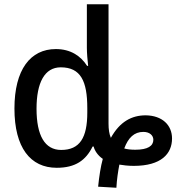

<svg xmlns="http://www.w3.org/2000/svg" viewBox="-20 -780 836 904"><path d="M442 99 528 104C530 65 536 26 542 -5C559 -2 583 1 610 1C739 1 790 -56 790 -128C790 -191 744 -236 666 -237C600 -237 544 -207 502 -131C494 -149 491 -172 491 -198V-760H389V-555C389 -532 392 -495 395 -470H390C360 -517 312 -549 243 -549C123 -549 48 -452 48 -269C48 -85 123 10 247 10C335 10 384 -25 416 -90H421C425 -72 440 -48 464 -32C454 4 447 50 442 99ZM268 -74C191 -74 152 -142 152 -268C152 -391 190 -463 266 -463C360 -463 391 -398 391 -271V-250C391 -132 356 -74 268 -74ZM617 -75C597 -75 578 -77 565 -81C584 -132 612 -159 655 -159C685 -159 702 -142 702 -122C702 -93 676 -75 617 -75Z"/></svg>

Font: Noto Sans SemiCondensed Medium
Style: Regular
Weight: 500
Width: 4
Designer: Monotype Design Team
Foundry: Monotype Imaging Inc.
Version: Version 2.013